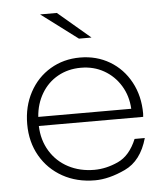

<svg xmlns="http://www.w3.org/2000/svg" viewBox="-52 -772 714 823"><g transform="rotate(-5 304.5 -360.5)"><path d="M553 -249H104Q106 -188 135 -140.5Q164 -93 213.5 -67Q263 -41 325 -41Q376 -41 427.5 -64.5Q479 -88 508 -158H552Q525 -62 454.5 -29Q384 4 324 4Q246 4 185 -30Q124 -64 89.5 -124Q55 -184 55 -261Q55 -337 87.5 -397.5Q120 -458 177 -492Q234 -526 305 -526Q376 -526 432.5 -492.5Q489 -459 521.5 -399Q554 -339 554 -263ZM305 -482Q250 -482 206 -457.5Q162 -433 135.5 -388.5Q109 -344 105 -288H505Q502 -344 475 -388Q448 -432 404 -457Q360 -482 305 -482ZM151 -725H223L362 -607H308Z"/></g></svg>

Font: Hilab Light
Style: Regular
Weight: 300
Designer: Cristianderson Lima
Foundry: Cristianderson
Version: Version 1.0